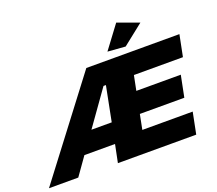

<svg xmlns="http://www.w3.org/2000/svg" viewBox="-209 -1135 1521 1343"><g transform="rotate(-20 551.0 -464.0)"><path d="M1132 -541H767L745 -431H1076L1044 -271H713L691 -160H1066L1034 0H451L478 -133H250L156 0H-62L471 -701H1164ZM357 -283H508L559 -542H541ZM776 -928 935 -870 781 -748 649 -758Z"/></g></svg>

Font: Gontserrat ExtraBold
Style: Italic
Weight: 800
Italic angle: -11.3°
Designer: Julieta Ulanovsky
Foundry: Julieta Ulanovsky
Version: Version 6.001